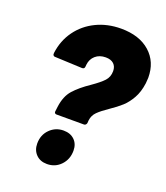

<svg xmlns="http://www.w3.org/2000/svg" viewBox="-132 -802 778 898"><g transform="rotate(20 257.0 -353.0)"><path d="M159 -241 162 -265Q169 -319 197 -350.5Q225 -382 274 -415Q313 -442 331 -461.5Q349 -481 349 -510Q349 -533 335 -546Q321 -559 295 -559Q264 -559 244 -541.5Q224 -524 221 -496L220 -485Q219 -474 207 -474L70 -480Q65 -480 62 -484Q59 -488 60 -493V-496Q68 -559 103 -607.5Q138 -656 193.5 -683Q249 -710 317 -710Q408 -710 461 -663Q514 -616 514 -537Q514 -529 512 -509Q506 -464 488 -432.5Q470 -401 448 -381Q426 -361 392 -338Q358 -315 340.5 -297.5Q323 -280 320 -255L319 -241Q318 -236 314.5 -232.5Q311 -229 306 -229H169Q164 -229 161 -232.5Q158 -236 159 -241ZM131 -71Q131 -114 159 -142Q187 -170 227 -170Q261 -170 281.5 -150Q302 -130 302 -97Q302 -54 274.5 -25Q247 4 206 4Q172 4 151.5 -17Q131 -38 131 -71Z"/></g></svg>

Font: Barlow Semi Condensed ExtraBold
Style: Italic
Weight: 800
Width: 4
Italic angle: -7°
Designer: Jeremy Tribby
Foundry: Tribby Type
Version: Version 1.408